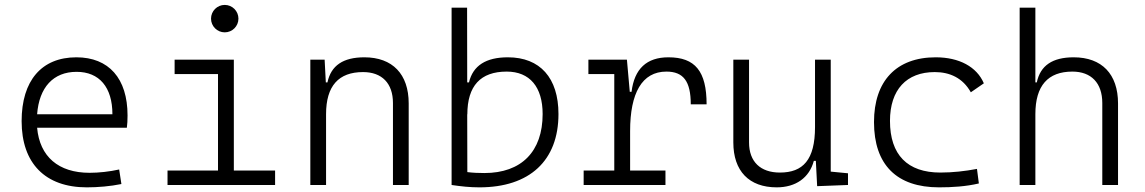

<svg xmlns="http://www.w3.org/2000/svg" viewBox="-20 -764 4728 793"><path d="M338.4 9.8C384.8 9.8 436 5.4 481.4 -3.9L472.2 -64C432.6 -55.2 388.7 -50.3 350.1 -50.3C221.2 -50.3 144 -117.2 133.3 -236.3H503.9C505.9 -250 506.8 -268.1 506.8 -287.1C506.8 -440.4 429.2 -527.3 295.4 -527.3C151.9 -527.3 69.3 -431.2 69.3 -263.7C69.3 -89.4 167 9.8 338.4 9.8ZM133.3 -292C141.6 -403.3 200.2 -467.3 296.4 -467.3C390.1 -467.3 444.3 -403.8 444.3 -292Z M671.9 0H1116.2V-59.6H945.8V-517.6H701.2V-458H880.4V-59.6H671.9ZM908.2 -630.4C939.5 -630.4 964.8 -655.8 964.8 -687C964.8 -718.3 939.5 -743.7 908.2 -743.7C877 -743.7 851.6 -718.3 851.6 -687C851.6 -655.8 877 -630.4 908.2 -630.4Z M1603 0H1668V-336.9C1668 -458 1601.1 -527.3 1484.9 -527.3C1397 -527.3 1347.2 -493.2 1332.5 -423.8H1325.7L1320.8 -517.6H1261.7V0H1326.7V-292.5C1326.7 -409.2 1378.4 -466.3 1479.5 -466.3C1557.1 -466.3 1603 -420.4 1603 -338.4Z M1960 9.8C2167.5 9.8 2286.6 -100.6 2286.6 -293C2286.6 -442.4 2210.4 -527.3 2077.6 -527.3C1987.3 -527.3 1933.6 -493.2 1917 -423.8H1909.7L1909.2 -732.4H1845.2V0C1884.8 5.9 1920.9 9.8 1960 9.8ZM1909.7 -292.5 1910.2 -291C1910.2 -409.7 1964.8 -468.3 2072.8 -468.3C2168 -468.3 2221.2 -404.8 2221.2 -293C2221.2 -138.2 2133.8 -49.3 1980.5 -49.3C1957 -49.3 1932.6 -50.3 1910.2 -53.2Z M2582.5 -222.7C2582.5 -379.4 2631.3 -468.3 2732.4 -468.3C2802.7 -468.3 2833 -428.2 2833 -333H2898.4C2898.4 -469.7 2851.1 -527.3 2740.7 -527.3C2650.9 -527.3 2600.1 -480 2588.4 -384.8H2581.1L2569.3 -517.6H2410.2V-458H2517.1V-59.6H2390.6V0H2728.5V-59.6H2582.5Z M3188 9.8C3266.6 9.8 3322.8 -29.8 3341.3 -99.6H3349.6L3355 4.9L3482.4 0V-48.3L3411.1 -55.2V-517.6H3346.2V-239.3C3346.2 -103.5 3296.4 -51.3 3201.2 -51.3C3121.1 -51.3 3073.7 -95.7 3073.7 -175.8V-517.6H3008.8V-175.8C3008.8 -57.6 3073.7 9.8 3188 9.8Z M3858.4 9.8C3912.1 9.8 3969.7 6.3 4022.9 -6.3L4015.1 -66.4C3966.3 -57.1 3915 -51.3 3863.8 -51.3C3728 -51.3 3655.8 -124.5 3655.8 -264.6C3655.8 -393.6 3724.1 -466.3 3840.8 -466.3C3902.3 -466.3 3956.5 -442.4 3989.7 -382.8L4043.5 -419.9C4014.2 -488.3 3941.4 -527.3 3844.7 -527.3C3681.2 -527.3 3589.8 -428.7 3589.8 -259.8C3589.8 -83.5 3683.6 9.8 3858.4 9.8Z M4532.7 0H4597.7V-336.9C4597.7 -458 4530.8 -527.3 4414.6 -527.3C4326.7 -527.3 4276.9 -493.2 4262.2 -423.8H4256.3V-732.4H4191.4V0H4256.3V-292.5C4256.3 -410.2 4308.1 -468.3 4409.2 -468.3C4486.8 -468.3 4532.7 -421.4 4532.7 -338.4Z"/></svg>

Font: Cascadia Code Light
Style: Regular
Weight: 300
Monospace: yes
Designer: Aaron Bell
Foundry: Saja Typeworks
Version: Version 2404.023